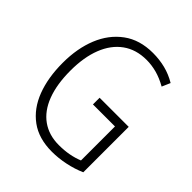

<svg xmlns="http://www.w3.org/2000/svg" viewBox="-201 -856 998 998"><g transform="rotate(45 298.0 -357.5)"><path d="M318 -364H532V-30Q489 -11 439 -0.5Q389 10 341 10Q244 10 180.5 -36.5Q117 -83 85.5 -165.5Q54 -248 54 -357Q54 -463 87.5 -545.5Q121 -628 187 -676.5Q253 -725 350 -725Q398 -725 441.5 -714Q485 -703 525 -679L505 -633Q464 -656 426.5 -666Q389 -676 352 -676Q275 -676 221 -637Q167 -598 139 -526.5Q111 -455 111 -357Q111 -256 138 -185Q165 -114 217 -77Q269 -40 342 -40Q382 -40 416.5 -46.5Q451 -53 480 -65V-315H318Z"/></g></svg>

Font: Noto Sans Bengali Condensed Light
Style: Regular
Weight: 300
Width: 3
Designer: Jelle Bosma - Monotype Design Team
Foundry: Monotype Imaging Inc.
Version: Version 2.003